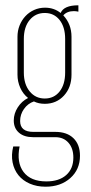

<svg xmlns="http://www.w3.org/2000/svg" viewBox="-20 -530 342 725"><path d="M152 175Q119 175 92.5 163.5Q66 152 49.5 131.5Q33 111 27.5 83Q22 55 30 23H54Q42 84 69 119.5Q96 155 155 155Q203 155 230 131Q257 107 257 65Q257 30 238.5 9Q220 -12 189 -12H105Q71 -12 51.5 -29Q32 -46 32 -75Q32 -101 47 -124.5Q62 -148 86 -160Q67 -175 56.5 -198.5Q46 -222 46 -248V-391Q46 -414 54 -434Q62 -454 76 -469Q90 -484 109 -492.5Q128 -501 150 -501Q184 -501 209 -481Q221 -510 276 -510V-486Q271 -487 267 -487.5Q263 -488 259 -488Q233 -488 219 -472Q250 -439 250 -391V-248Q250 -200 221.5 -169Q193 -138 149 -138Q126 -138 108 -147Q85 -139 70.5 -118.5Q56 -98 56 -73Q56 -32 106 -32H189Q233 -32 257.5 -8Q282 16 282 58Q282 110 245.5 142.5Q209 175 152 175ZM70 -256Q70 -212 92 -185Q114 -158 149 -158Q184 -158 205 -184.5Q226 -211 226 -256V-383Q226 -428 205 -454.5Q184 -481 149 -481Q114 -481 92 -454.5Q70 -428 70 -383Z"/></svg>

Font: Moniqa Thin Paragraph
Style: Regular
Weight: 100
Designer: Rajesh Rajput
Foundry: Rajesh Rajput
Version: Version 1.000